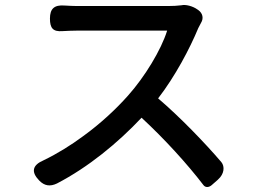

<svg xmlns="http://www.w3.org/2000/svg" viewBox="-20 -727 1020 765"><path d="M312 -185C262 -148 209 -115 153 -88C109 -69 103 -42 136 -8C157 14 180 17 207 4C332 -61 449 -157 544 -258C635 -174 726 -74 791 11C798 20 811 21 823 11L847 -10L849 -12C874 -34 876 -64 862 -81C798 -156 697 -261 610 -335C678 -423 736 -533 770 -615C773 -621 777 -629 781 -636C792 -654 788 -674 770 -687L767 -689C748 -703 719 -710 703 -706C687 -704 669 -703 650 -703C611 -703 330 -703 286 -703C273 -703 255 -704 237 -705C197 -708 179 -693 179 -653C179 -615 191 -600 229 -603C248 -604 268 -605 286 -605C323 -605 609 -605 646 -605C622 -528 557 -421 490 -346C442 -292 381 -235 312 -185Z"/></svg>

Font: GenSenRounded2 TW M
Style: Regular
Weight: 500
Version: Version 2.100;PS 2.1;hotconv 16.6.51;makeotf.lib2.5.65220 DE